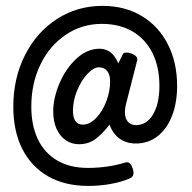

<svg xmlns="http://www.w3.org/2000/svg" viewBox="-20 -546 640 641"><path d="M571.3 -259.3Q571.3 -202.6 554.2 -158.9Q537.1 -115.2 505.9 -91.1Q474.6 -66.9 434.1 -66.9Q402.3 -66.9 379.6 -83Q356.9 -99.1 345.7 -129.9Q320.3 -97.2 297.4 -80.8Q274.4 -64.5 243.7 -64.5Q219.7 -64.5 200 -77.6Q180.2 -90.8 168.9 -115.5Q157.7 -140.1 157.7 -174.3Q157.7 -218.8 178.7 -268.1Q199.7 -317.4 235.4 -350.3Q271 -383.3 312.5 -383.3Q354.5 -383.3 375 -334.5L390.1 -365.2Q393.1 -370.6 402.3 -370.6Q409.7 -370.6 418.9 -367.2Q428.7 -363.8 434.3 -357.7Q439.9 -351.6 438 -344.7L400.4 -197.3Q397 -184.1 397 -171.9Q397 -151.4 406.7 -139.9Q416.5 -128.4 433.6 -128.4Q470.2 -128.4 491.2 -164.3Q512.2 -200.2 512.2 -259.3Q512.2 -322.8 488.8 -369.4Q465.3 -416 422.1 -441.2Q378.9 -466.3 319.8 -466.3Q253.4 -466.3 199.5 -429.9Q145.5 -393.6 115 -330.6Q84.5 -267.6 84.5 -189.9Q84.5 -127.4 106.4 -81.3Q128.4 -35.2 170.9 -10.3Q213.4 14.6 273.4 14.6Q307.1 14.6 339.6 9.8Q372.1 4.9 397.9 -3.4Q401.9 -4.4 403.3 -4.4Q417 -4.4 423.3 17.6Q425.8 26.4 425.8 31.2Q425.8 44.4 414.1 49.3Q387.7 61 350.8 67.9Q314 74.7 274.4 74.7Q196.8 74.7 140.6 42.7Q84.5 10.7 54.4 -48.8Q24.4 -108.4 24.4 -189.9Q24.4 -284.7 63.2 -361.6Q102.1 -438.5 169.9 -482.4Q237.8 -526.4 322.3 -526.4Q397 -526.4 453.4 -492.4Q509.8 -458.5 540.5 -397.9Q571.3 -337.4 571.3 -259.3ZM223.6 -175.3Q223.6 -152.3 232.4 -141.1Q241.2 -129.9 255.9 -129.9Q279.8 -129.9 301 -152.1Q322.3 -174.3 335 -208Q347.7 -241.7 347.7 -273.9Q347.7 -296.4 337.9 -308.8Q328.1 -321.3 310.5 -321.3Q293 -321.3 272.2 -299.6Q251.5 -277.8 237.5 -243.9Q223.6 -210 223.6 -175.3Z"/></svg>

Font: Courier Prime Code
Style: Regular
Weight: 400
Designer: Alan Dague-Greene
Foundry: Quote-Unquote Apps
Version: Version 3.0318